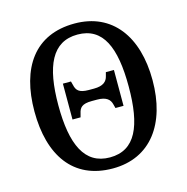

<svg xmlns="http://www.w3.org/2000/svg" viewBox="-108 -828 917 941"><g transform="rotate(-15 351.0 -357.5)"><path d="M351 10C543 10 650 -137 650 -358C650 -580 543 -725 352 -725C149 -725 51 -580 51 -359C51 -137 149 10 351 10ZM351 -46C223 -46 172 -159 172 -358C172 -557 223 -669 352 -669C481 -669 529 -557 529 -358C529 -159 481 -46 351 -46ZM221 -273H262L267 -292C273 -319 285 -336 336 -336H362C410 -336 428 -318 434 -292L439 -273H480V-455H439L434 -436C428 -410 409 -392 362 -392H336C285 -392 273 -409 267 -436L262 -455H221Z"/></g></svg>

Font: Noto Serif SemiCondensed Medium
Style: Regular
Weight: 500
Width: 4
Designer: Monotype Design Team
Foundry: Monotype Imaging Inc.
Version: Version 2.014